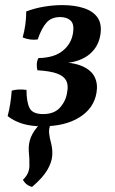

<svg xmlns="http://www.w3.org/2000/svg" viewBox="-20 -487 451 754"><path d="M147 9Q102 9 69 -1Q36 -11 10 -31Q16 -54 20 -78.5Q24 -103 26 -131Q38 -135 54 -135.5Q70 -136 84 -134Q84 -87 96 -63Q108 -39 149 -39Q194 -39 217 -66Q240 -93 244 -127Q249 -153 240 -170.5Q231 -188 204.5 -198Q178 -208 127 -211Q124 -222 124.5 -235Q125 -248 131 -259Q193 -260 227 -288Q261 -316 267 -359Q272 -392 257.5 -406Q243 -420 216 -420Q182 -420 162.5 -398Q143 -376 128 -332Q113 -330 98 -332Q83 -334 69 -340Q76 -365 79.5 -390.5Q83 -416 83 -442Q117 -455 154 -461Q191 -467 224 -467Q273 -467 309.5 -455Q346 -443 363.5 -417.5Q381 -392 374 -349Q365 -297 323 -267.5Q281 -238 208 -238L204 -243Q266 -243 302 -227.5Q338 -212 351.5 -185Q365 -158 359 -123Q349 -62 292.5 -26.5Q236 9 147 9ZM106 247Q82 241 70 219Q95 196 95.5 164Q96 132 93 107Q91 77 101.5 51.5Q112 26 137 0H179Q171 19 173 37Q175 55 181 77Q187 100 185 125.5Q183 151 165.5 181Q148 211 106 247Z"/></svg>

Font: Vollkorn Medium
Style: Italic
Weight: 500
Italic angle: -11°
Designer: Friedrich Althausen
Foundry: Friedrich Althausen
Version: Version 5.000